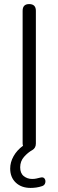

<svg xmlns="http://www.w3.org/2000/svg" viewBox="-20 -731 286 942"><path d="M130 191Q85 191 57.5 165Q30 139 30 96Q30 65 46.5 35.5Q63 6 93 -16Q91 -21 91 -28V-678Q91 -711 123 -711Q156 -711 156 -678V-27Q156 -5 139 5Q117 17 98 38.5Q79 60 79 90Q79 119 96.5 133Q114 147 138 147Q149 147 158 145Q167 143 175 141Q192 136 198.5 145Q205 154 202 166Q199 178 187 182Q172 187 158 189Q144 191 130 191Z"/></svg>

Font: Chiron GoRound TC L
Style: Regular
Weight: 300
Designer: Ryoko NISHIZUKA 西塚涼子 (kana, bopomofo & ideographs); Paul D. Hunt (Latin, Greek & Cyrillic); Sandoll Communications 산돌커뮤니
Foundry: Adobe
Version: Version 1.000;hotconv 1.1.1;makeotfexe 2.6.0